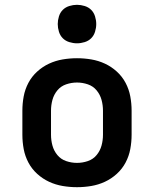

<svg xmlns="http://www.w3.org/2000/svg" viewBox="-20 -770 640 798"><path d="M300 8Q270 8 240.5 3Q211 -2 184 -14.5Q157 -27 134.5 -47.5Q112 -68 98 -94.5Q84 -121 78.5 -150.5Q73 -180 73 -210V-310Q73 -340 78.5 -369.5Q84 -399 98 -425.5Q112 -452 134.5 -472.5Q157 -493 184 -505.5Q211 -518 240.5 -523Q270 -528 300 -528Q330 -528 359.5 -523Q389 -518 416 -505.5Q443 -493 465.5 -472.5Q488 -452 502 -425.5Q516 -399 521.5 -369.5Q527 -340 527 -310V-210Q527 -180 521.5 -150.5Q516 -121 502 -94.5Q488 -68 465.5 -47.5Q443 -27 416 -14.5Q389 -2 359.5 3Q330 8 300 8ZM300 -93Q323 -93 345 -100.5Q367 -108 381.5 -125.5Q396 -143 402 -165Q408 -187 408 -210V-310Q408 -333 402 -355Q396 -377 381.5 -394.5Q367 -412 345 -419.5Q323 -427 300 -427Q277 -427 255 -419.5Q233 -412 218.5 -394.5Q204 -377 198 -355Q192 -333 192 -310V-210Q192 -187 198 -165Q204 -143 218.5 -125.5Q233 -108 255 -100.5Q277 -93 300 -93ZM300 -590Q284 -590 268 -595Q252 -600 241 -611Q230 -622 225 -638Q220 -654 220 -670Q220 -686 225 -702Q230 -718 241 -729Q252 -740 268 -745Q284 -750 300 -750Q316 -750 332 -745Q348 -740 359 -729Q370 -718 375 -702Q380 -686 380 -670Q380 -654 375 -638Q370 -622 359 -611Q348 -600 332 -595Q316 -590 300 -590Z"/></svg>

Font: Iosevka Book
Style: Bold
Weight: 700
Designer: Belleve Invis
Foundry: Belleve Invis
Version: Version 28.0.7; ttfautohint (v1.8.3)